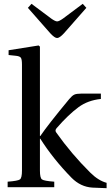

<svg xmlns="http://www.w3.org/2000/svg" viewBox="-20 -980 578 1005"><path d="M126 -939 145 -960 248 -883Q269 -868 279 -868Q289 -868 310 -883L413 -960L432 -939L315 -806Q292 -781 279 -781Q266 -781 243 -806ZM20 0V-29Q74 -33 84.5 -41Q95 -49 95 -87V-642Q95 -670 89 -678Q83 -686 63 -688L25 -692V-717L182 -742L189 -736V-268H191Q231 -327 342 -461Q357 -479 368.5 -484.5Q380 -490 405 -490H508V-462Q440 -455 391 -419Q338 -380 277 -310Q266 -298 274 -287Q354 -174 452 -77Q494 -35 538 -23V5L463 2Q402 -2 355 -49Q258 -148 191 -254H189V-87Q189 -49 199.5 -41Q210 -33 264 -29V0Z"/></svg>

Font: Linguistics Pro
Style: Regular
Weight: 400
Designer: Stefan Peev, Context Ltd
Foundry: Stefan Peev, Context Ltd
Version: Version 001.000